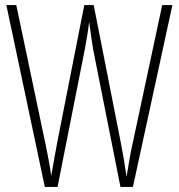

<svg xmlns="http://www.w3.org/2000/svg" viewBox="-20 -734 702 754"><path d="M657 -714 502 0H453L346 -539Q342 -565 338.5 -587.5Q335 -610 330 -648Q326 -614 322 -591Q318 -568 313 -540L206 0H156L5 -714H44L157 -176Q167 -129 173 -95Q179 -61 181 -43Q187 -79 194.5 -118.5Q202 -158 205 -176L311 -714H348L454 -176Q461 -140 466 -110.5Q471 -81 477 -40Q483 -78 489 -111.5Q495 -145 502 -176L617 -714Z"/></svg>

Font: Noto Sans Arabic ExtCond ExtLt
Style: Regular
Weight: 200
Width: 2
Designer: Monotype Design Team, Nadine Chahine, Nizar Qandah and Khaled Hosny
Foundry: Monotype Imaging Inc.
Version: Version 2.012; ttfautohint (v1.8.4.7-5d5b)